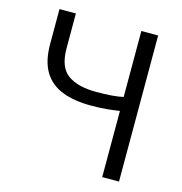

<svg xmlns="http://www.w3.org/2000/svg" viewBox="-108 -829 882 928"><g transform="rotate(15 333.5 -365.5)"><path d="M485.8 0V-331.1Q458 -326.7 423.8 -323.2Q389.6 -319.8 342.8 -319.8Q259.8 -319.8 200 -342.8Q140.1 -365.7 108.2 -417.7Q76.2 -469.7 76.2 -557.1V-731H158.2V-557.1Q158.2 -461.9 208.5 -426Q258.8 -390.1 351.1 -390.1Q395 -390.1 428.5 -392.8Q461.9 -395.5 485.8 -400.9V-731H569.8V0Z"/></g></svg>

Font: Shanggu Mono N
Style: Regular
Weight: 350
Designer: GuiWonder
Version: Version 1.021